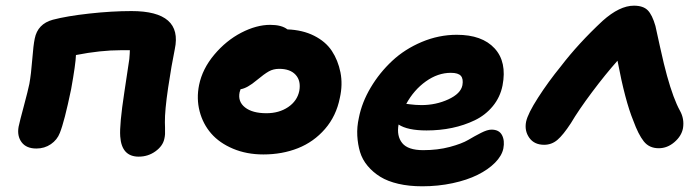

<svg xmlns="http://www.w3.org/2000/svg" viewBox="-20 -588 2477 680"><path d="M471.2 -33.2Q410.6 -33.2 405.8 -105Q402.8 -146 420.2 -260.3Q437.5 -374.5 438 -378.9Q439.9 -401.4 439.9 -410.2H409.2Q335.9 -410.2 249 -393.1Q248 -361.3 231.9 -272Q208 -156.7 191.9 -117.2Q182.6 -92.8 160.2 -77.4Q137.7 -62 108.9 -62Q73.2 -62 56.6 -84.2Q40 -106.4 45.9 -139.2Q49.8 -158.2 64.5 -212.6Q79.1 -267.1 84 -291Q90.3 -326.2 94.2 -377.2Q98.1 -428.2 103 -451.2Q113.3 -503.4 167 -518.1Q216.8 -531.2 296.4 -540Q376 -548.8 445.8 -548.8Q536.6 -548.8 575 -515.1Q613.3 -481.4 599.1 -414.1Q587.4 -357.4 575.4 -276.9Q563.5 -196.3 564 -154.8Q564 -150.9 564.5 -136.2Q564.9 -121.6 564.5 -113Q564 -104.5 562 -96.2Q556.6 -70.8 530.5 -52Q504.4 -33.2 471.2 -33.2Z M912.6 -41Q853.5 -41 805.4 -61.3Q757.3 -81.5 728 -115.2Q698.7 -148.9 687 -193.8Q675.3 -238.8 685.1 -287.1Q696.8 -344.2 738.8 -394.3Q780.8 -444.3 834.5 -472.2Q888.2 -500 937 -500Q977.5 -500 998 -483.9Q1051.8 -481.9 1092.5 -461.4Q1133.3 -440.9 1155.3 -407.7Q1177.2 -374.5 1185.8 -331.5Q1194.3 -288.6 1183.6 -241.2Q1170.9 -177.2 1131.1 -131.3Q1091.3 -85.4 1035.4 -63.2Q979.5 -41 912.6 -41ZM828.6 -261.2Q821.8 -228 847.9 -207.5Q874 -187 923.8 -187Q968.3 -187 1000.5 -208.7Q1032.7 -230.5 1040 -266.1Q1046.4 -301.8 1027.1 -323Q1007.8 -344.2 968.8 -344.2Q948.2 -344.2 932.1 -335.2Q916 -326.2 889.6 -304.2Q855.5 -275.4 832 -272Q829.1 -263.2 828.6 -261.2Z M1475.6 71.8Q1428.7 71.8 1390.9 63Q1353 54.2 1326.9 38.1Q1300.8 22 1282 -0.5Q1263.2 -22.9 1255.1 -49.8Q1247.1 -76.7 1245.4 -107.4Q1243.7 -138.2 1251 -170.9Q1261.7 -225.6 1293 -278.1Q1324.2 -330.6 1368.9 -372.3Q1413.6 -414.1 1473.9 -439.5Q1534.2 -464.8 1597.7 -464.8Q1687.5 -464.8 1731.7 -416.7Q1775.9 -368.7 1759.8 -285.2Q1751.5 -243.7 1725.3 -211.9Q1699.2 -180.2 1661.6 -162.1Q1624 -144 1581.1 -135Q1538.1 -126 1490.7 -126Q1423.3 -126 1391.6 -147Q1384.3 -106.4 1404.5 -81.3Q1424.8 -56.2 1479 -56.2Q1530.3 -56.2 1573 -67.6Q1615.7 -79.1 1638.4 -92.5Q1661.1 -106 1683.6 -117.4Q1706.1 -128.9 1720.7 -128.9Q1747.6 -128.9 1757.8 -109.6Q1768.1 -90.3 1762.7 -62Q1757.3 -36.1 1733.2 -11.7Q1709 12.7 1671.6 31.2Q1634.3 49.8 1583 60.8Q1531.7 71.8 1475.6 71.8ZM1576.7 -330.1Q1530.8 -330.1 1488.3 -299.8Q1445.8 -269.5 1418.9 -220.2Q1423.3 -219.7 1432.4 -218.5Q1441.4 -217.3 1451.4 -216.6Q1461.4 -215.8 1472.7 -215.8Q1523.9 -215.8 1567.9 -236.1Q1611.8 -256.3 1617.7 -286.1Q1621.6 -308.6 1612.3 -319.3Q1603 -330.1 1576.7 -330.1Z M1907.2 -75.2Q1872.1 -75.2 1854.5 -100.1Q1836.9 -125 1843.3 -157.2Q1849.6 -186 1885.5 -241.9Q1921.4 -297.9 1966.3 -353Q2028.3 -434.1 2114.3 -514.2Q2174.3 -567.9 2225.1 -567.9Q2257.8 -567.9 2273.9 -551.8Q2290 -535.6 2301.3 -496.1Q2302.7 -489.3 2317.4 -422.9Q2332 -356.4 2342.3 -319.8Q2365.2 -237.3 2388.2 -195.8Q2404.3 -167 2398.9 -133.8Q2393.6 -106 2368.4 -84.5Q2343.3 -63 2313 -63Q2279.3 -63 2260 -87.4Q2240.7 -111.8 2223.1 -160.2Q2193.8 -231 2167 -373Q2124 -324.7 2076.7 -261.5Q2029.3 -198.2 2002 -151.9Q1974.6 -109.9 1954.1 -92.5Q1933.6 -75.2 1907.2 -75.2Z"/></svg>

Font: Shantell Sans Irregular Bouncy
Style: Bold Italic
Weight: 700
Italic angle: -11.31°
Designer: Stephen Nixon, Anya Danilova, Shantell Martin
Foundry: Arrow Type
Version: Version 1.006;[9816181b4]